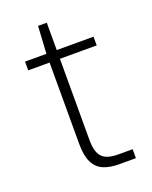

<svg xmlns="http://www.w3.org/2000/svg" viewBox="-125 -715 621 785"><g transform="rotate(-20 186.0 -322.5)"><path d="M255 0Q216 0 188 -12Q160 -24 145.5 -53.5Q131 -83 131 -134V-488H38V-526H131L138 -645H176V-526H336V-488H176V-134Q176 -82 196.5 -60.5Q217 -39 266 -39H329V0Z"/></g></svg>

Font: DM Sans 9pt ExtraLight
Style: Regular
Weight: 250
Version: Version 4.004;gftools[0.9.30]